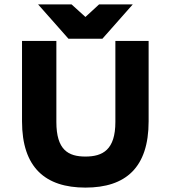

<svg xmlns="http://www.w3.org/2000/svg" viewBox="-20 -840 775 872"><path d="M368 12C551 12 655 -79 655 -289V-654H504V-286C504 -160 447 -129 368 -129C290 -129 236 -159 236 -286V-654H80V-289C80 -79 186 12 368 12ZM368 -763 305 -820H153L291 -664H445L583 -820H430Z"/></svg>

Font: Falling Sky
Style: ExBd
Weight: 400
Designer: Paul D. Hunt
Foundry: Adobe Systems Incorporated
Version: Version 1.02